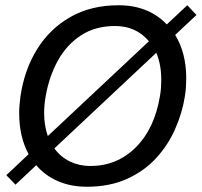

<svg xmlns="http://www.w3.org/2000/svg" viewBox="-20 -699 768 731"><path d="M311 12Q249 12 200 -9.5Q151 -31 118 -70L39 4L4 -32L89 -112Q53 -178 53 -269Q53 -285 54.5 -301Q56 -317 58 -333Q73 -434 121.5 -512Q170 -590 248.5 -634.5Q327 -679 431 -679Q490 -679 536 -660Q582 -641 615 -606L693 -679L728 -642L647 -566Q689 -497 689 -402Q689 -386 688 -368.5Q687 -351 684 -333Q674 -269 646.5 -207Q619 -145 573.5 -96Q528 -47 462.5 -17.5Q397 12 311 12ZM162 -181 547 -542Q498 -600 418 -600Q343 -600 288.5 -564.5Q234 -529 200.5 -468.5Q167 -408 154 -333Q148 -299 148 -269Q148 -221 162 -181ZM324 -67Q425 -67 496.5 -137.5Q568 -208 589 -333Q592 -350 593 -365.5Q594 -381 594 -395Q594 -454 575 -498L187 -134Q211 -101 246.5 -84Q282 -67 324 -67Z"/></svg>

Font: Atkinson Hyperlegible
Style: Italic
Weight: 400
Italic angle: -12°
Designer: Elliott Scott, Megan Eiswerth, Linus Boman, Theodore Petrosky
Foundry: Braille Institute
Version: Version 1.006; ttfautohint (v1.8.3)